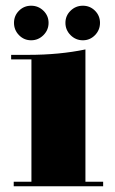

<svg xmlns="http://www.w3.org/2000/svg" viewBox="-20 -661 404 672"><path d="M90 -453H19V-469H79Q188 -469 279 -488V-25H341V-9H28V-25H90ZM227 -538Q209 -556 209 -581Q209 -606 227 -623.5Q245 -641 270 -641Q295 -641 312.5 -623.5Q330 -606 330 -581Q330 -556 312.5 -538Q295 -520 270 -520Q245 -520 227 -538ZM46.5 -538Q29 -556 29 -581Q29 -606 46.5 -623.5Q64 -641 89 -641Q114 -641 132 -623.5Q150 -606 150 -581Q150 -556 132 -538Q114 -520 89 -520Q64 -520 46.5 -538Z"/></svg>

Font: Elsie Swash Caps Black
Style: Regular
Weight: 900
Designer: Alejandro Inler
Foundry: Alejandro Inler
Version: 1.003